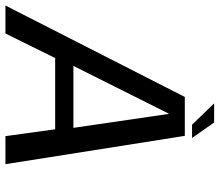

<svg xmlns="http://www.w3.org/2000/svg" viewBox="-94 -756 827 724"><g transform="rotate(90 320.0 -393.5)"><path d="M-21.7 0H83.8L176.4 -187.5H445L470.9 0H576.6L469.8 -676.4H323.1ZM206 -256.3 385.7 -615.3H387.1L439.6 -256.3ZM427.7 -703.7H477.8L419.5 -787H347.4Z"/></g></svg>

Font: Anybody Thin
Style: Italic
Weight: 100
Italic angle: -10°
Designer: Tyler Finck
Foundry: Etcetera Type Company
Version: Version 1.114;gftools[0.9.25]